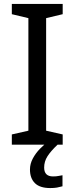

<svg xmlns="http://www.w3.org/2000/svg" viewBox="-20 -734 379 974"><path d="M298 0H40V-52L124 -71V-642L40 -662V-714H298V-662L214 -642V-71L298 -52ZM204 116Q204 161 249 161Q266 161 277.5 158.5Q289 156 297 155V211Q283 215 269 217.5Q255 220 235 220Q182 220 157 195Q132 170 132 126Q132 97 146.5 70Q161 43 182.5 21Q204 -1 224 -15L272 0Q238 32 221 58.5Q204 85 204 116Z"/></svg>

Font: Noto Sans Anatolian Hieroglyphs
Style: Regular
Weight: 400
Designer: Monotype Design Team
Foundry: Monotype Imaging Inc.
Version: Version 2.001; ttfautohint (v1.8.4.7-5d5b)